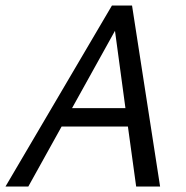

<svg xmlns="http://www.w3.org/2000/svg" viewBox="-25 -678 678 698"><path d="M470 0 440 -218H199L78 0H-5L382 -658H455L557 0ZM237 -285H431L393 -566Z"/></svg>

Font: EauTestInfant Medium
Style: Italic
Weight: 500
Italic angle: -12°
Designer: Christian Thalmann (Catharsis Fonts)
Version: Version 0.001;PS 000.001;hotconv 1.0.88;makeotf.lib2.5.64775